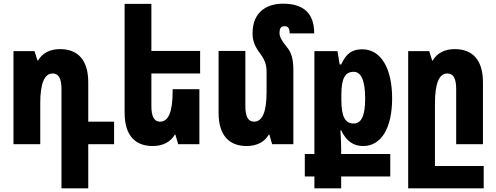

<svg xmlns="http://www.w3.org/2000/svg" viewBox="-20 -781 2687 1040"><path d="M313 239H458V0H598V-122H458V-335C458 -455 403 -515 305 -515C249 -515 208 -492 186 -453H183L167 -504H53V0H198V-221C198 -330 221 -383 265 -383C298 -383 313 -355 313 -299Z M1060 -298H915V-284C915 -174 892 -122 847 -122C815 -122 800 -150 800 -206V-383H1064V-505H800V-760H655V-170C655 -50 710 10 807 10C863 10 905 -13 927 -52H930L945 0H1060Z M1569 -401C1569 -465 1557 -499 1533 -527C1504 -563 1494 -582 1494 -604C1494 -625 1501 -639 1521 -639C1541 -639 1549 -627 1549 -600H1682C1682 -705 1629 -761 1513 -761C1427 -761 1348 -718 1348 -601C1348 -559 1360 -529 1392 -487C1414 -457 1424 -430 1424 -392V-284C1424 -174 1401 -122 1356 -122C1324 -122 1309 -150 1309 -206V-505H1164V-170C1164 -50 1219 10 1316 10C1372 10 1414 -13 1436 -52H1439L1454 0H1569Z M1683 239H1828V175H2094V53H1828V28C1828 8 1827 -27 1824 -75H1828C1856 -16 1895 10 1947 10C2045 10 2104 -87 2104 -248C2104 -409 2045 -514 1942 -514C1889 -514 1856 -493 1828 -432H1820L1808 -504H1683V53H1631V175H1683ZM1896 -112C1850 -112 1829 -148 1829 -240V-267C1829 -358 1850 -392 1896 -392C1935 -392 1958 -347 1958 -247C1958 -149 1935 -112 1896 -112Z M2191 239H2600V118H2336V-221C2336 -330 2359 -383 2403 -383C2436 -383 2451 -355 2451 -299V0H2596V-335C2596 -455 2541 -515 2443 -515C2387 -515 2346 -492 2324 -453H2321L2305 -504H2191Z"/></svg>

Font: Noto Sans Armenian ExtraCondensed ExtraBold
Style: Regular
Weight: 800
Width: 2
Designer: Monotype Design Team
Foundry: Monotype Imaging Inc.
Version: Version 2.008